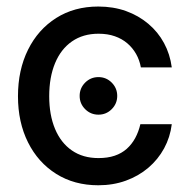

<svg xmlns="http://www.w3.org/2000/svg" viewBox="-20 -547 568 579"><path d="M276.9 -201.2Q253.4 -201.2 236.8 -217.8Q220.2 -234.4 220.2 -257.8Q220.2 -281.2 236.8 -297.9Q253.4 -314.5 276.9 -314.5Q300.3 -314.5 316.9 -297.9Q333.5 -281.2 333.5 -257.8Q333.5 -234.4 316.9 -217.8Q300.3 -201.2 276.9 -201.2ZM276.4 11.7Q204.1 11.7 149.4 -22.7Q94.7 -57.1 64.5 -117.7Q34.2 -178.2 34.2 -256.8Q34.2 -335.9 64.5 -397Q94.7 -458 149.4 -492.7Q204.1 -527.3 276.4 -527.3Q321.8 -527.3 359.9 -513.7Q397.9 -500 427.2 -475.3Q456.5 -450.7 474.6 -417.2Q492.7 -383.8 498 -343.8H404.8Q400.9 -365.7 390.4 -384.3Q379.9 -402.8 363.8 -416.5Q347.7 -430.2 326.2 -437.7Q304.7 -445.3 276.9 -445.3Q230.5 -445.3 197 -422.1Q163.6 -398.9 146 -356.4Q128.4 -314 128.4 -256.8Q128.4 -200.2 146 -158.2Q163.6 -116.2 196.8 -93.3Q230 -70.3 276.9 -70.3Q304.7 -70.3 325.7 -77.4Q346.7 -84.5 362.1 -98.1Q377.4 -111.8 387.7 -130.6Q397.9 -149.4 403.3 -172.4H498Q493.2 -133.3 474.9 -99.6Q456.5 -65.9 427.2 -41Q397.9 -16.1 359.6 -2.2Q321.3 11.7 276.4 11.7Z"/></svg>

Font: Inter Cardless Display
Style: Regular
Weight: 400
Designer: Rasmus Andersson
Foundry: rsms
Version: Version 4.001;git-9221beed3